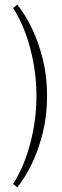

<svg xmlns="http://www.w3.org/2000/svg" viewBox="-20 -700 267 832"><path d="M55 112 37 97Q85 21 111.5 -80Q138 -181 138 -284Q138 -387 111.5 -488.5Q85 -590 37 -665L55 -680Q90 -636 119 -575.5Q148 -515 166 -441.5Q184 -368 184 -284Q184 -201 166 -127Q148 -53 119 7.5Q90 68 55 112Z"/></svg>

Font: Grenze Gotisch ExtraLight
Style: Regular
Weight: 200
Designer: Renata Polastri
Foundry: Omnibus-Type
Version: Version 1.001